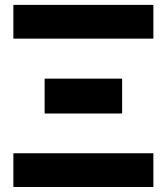

<svg xmlns="http://www.w3.org/2000/svg" viewBox="-20 -748 666 768"><path d="M593.5 -728.5V-593.5H33.5V-728.5ZM593.5 -135V0H33.5V-135ZM158.5 -433.5H468.5V-294H158.5Z"/></svg>

Font: Lato 2
Style: Regular
Weight: 900
Designer: Lukasz Dziedzic with Adam Twardoch and Botio Nikoltchev
Foundry: tyPoland Lukasz Dziedzic
Version: Version 2.015; 2015-08-06; http://www.latofonts.com/